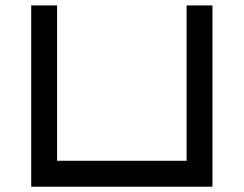

<svg xmlns="http://www.w3.org/2000/svg" viewBox="-20 -704 919 724"><path d="M97.7 -683.6H195.3V-97.7H683.6V-683.6H781.2V0H97.7Z"/></svg>

Font: BabelStone Pigpen
Style: Regular
Weight: 400
Designer: Andrew West
Foundry: BabelStone
Version: Version 1.02 November 6, 2013